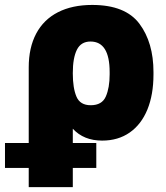

<svg xmlns="http://www.w3.org/2000/svg" viewBox="-65 -557 671 774"><path d="M306.6 -537.1Q440.4 -537.1 497.1 -461.2Q553.7 -385.3 553.7 -266.6V-256.8Q553.7 -175.3 529.1 -115.2Q504.4 -55.2 457.8 -22.7Q411.1 9.8 346.7 9.8Q272.5 9.8 228.5 -38.1V19.5H323.2V120.1H228.5V197.3H50.8V120.1H-44.9V19.5H50.8V-285.2Q50.8 -364.7 80.8 -421.4Q110.8 -478 168.5 -507.6Q226.1 -537.1 306.6 -537.1ZM300.8 -132.8Q346.2 -132.8 361.6 -168Q377 -203.1 377 -256.8V-266.6Q377 -389.6 299.8 -389.6Q261.7 -389.6 245.1 -356.7Q228.5 -323.7 228.5 -262.7V-260.7Q228.5 -202.1 243.2 -167.5Q257.8 -132.8 300.8 -132.8Z"/></svg>

Font: Pretendard GOV Black
Style: Regular
Weight: 900
Designer: Base glyphs from Inter by Rasmus Andersson; Hangeul glyphs from Noto Sans CJK(Source Han Sans) by Jang Soo-young and Kan
Foundry: Kil Hyung-jin
Version: Version 1.309